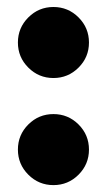

<svg xmlns="http://www.w3.org/2000/svg" viewBox="-20 -520 306 549"><path d="M132.8 9.3Q90.8 9.3 61 -20.5Q31.2 -50.3 31.2 -92.3Q31.2 -134.3 61 -164.1Q90.8 -193.8 132.8 -193.8Q174.8 -193.8 204.6 -164.1Q234.4 -134.3 234.4 -92.3Q234.4 -50.3 204.6 -20.5Q174.8 9.3 132.8 9.3ZM132.8 -296.9Q90.8 -296.9 61 -326.7Q31.2 -356.4 31.2 -398.4Q31.2 -440.4 61 -470.2Q90.8 -500 132.8 -500Q174.8 -500 204.6 -470.2Q234.4 -440.4 234.4 -398.4Q234.4 -356.4 204.6 -326.7Q174.8 -296.9 132.8 -296.9Z"/></svg>

Font: Inter Display Black
Style: Regular
Weight: 900
Designer: Rasmus Andersson
Foundry: rsms
Version: Version 4.000;git-a52131595